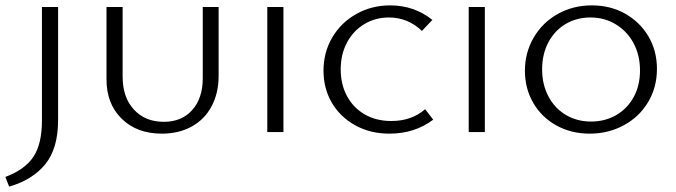

<svg xmlns="http://www.w3.org/2000/svg" viewBox="-57 -491 2514 714"><path d="M-37 167Q35 140 67 92.5Q99 45 99 -44V-465H159V-44Q159 61 111.5 119.5Q64 178 -23 203Z M339 -196V-465H399V-206Q399 -129 441 -83.5Q483 -38 552 -38Q619 -38 658 -82Q697 -126 697 -200V-465H756V-209Q756 -145 730 -96Q704 -47 656 -20.5Q608 6 545 6Q452 6 395.5 -49.5Q339 -105 339 -196Z M937 -465H997V0H937Z M1146 -228Q1146 -296 1178.5 -351.5Q1211 -407 1268 -439Q1325 -471 1394 -471Q1483 -471 1551 -417L1512 -376Q1460 -426 1389 -426Q1339 -426 1298 -401.5Q1257 -377 1233.5 -333Q1210 -289 1210 -233Q1210 -177 1233.5 -133.5Q1257 -90 1299.5 -65.5Q1342 -41 1398 -41Q1474 -41 1524 -85L1554 -46Q1485 6 1391 6Q1320 6 1264 -25Q1208 -56 1177 -109Q1146 -162 1146 -228Z M1686 -465H1746V0H1686Z M1895 -228Q1895 -295 1927.5 -351Q1960 -407 2017 -439Q2074 -471 2144 -471Q2213 -471 2268 -440Q2323 -409 2354.5 -355.5Q2386 -302 2386 -235Q2386 -166 2353 -111Q2320 -56 2262.5 -25Q2205 6 2136 6Q2067 6 2012 -24.5Q1957 -55 1926 -108.5Q1895 -162 1895 -228ZM2323 -229Q2323 -286 2299 -330.5Q2275 -375 2233 -400.5Q2191 -426 2139 -426Q2087 -426 2046 -401.5Q2005 -377 1982 -333Q1959 -289 1959 -233Q1959 -177 1982.5 -132.5Q2006 -88 2047.5 -63.5Q2089 -39 2141 -39Q2193 -39 2234.5 -63Q2276 -87 2299.5 -130Q2323 -173 2323 -229Z"/></svg>

Font: Ysabeau SC Semilight
Style: Regular
Weight: 300
Designer: Christian Thalmann (Catharsis Fonts)
Version: Version 0.003